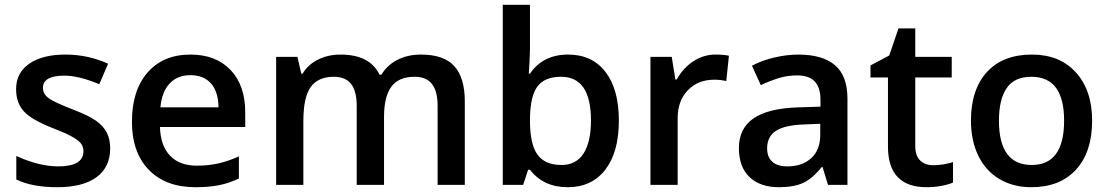

<svg xmlns="http://www.w3.org/2000/svg" viewBox="-20 -780 4677 810"><path d="M444.8 -153.8Q444.8 -74.7 387.2 -32.5Q329.6 9.8 222.2 9.8Q114.3 9.8 48.8 -22.9V-122.1Q144 -78.1 226.1 -78.1Q332 -78.1 332 -142.1Q332 -162.6 320.3 -176.3Q308.6 -189.9 281.7 -204.6Q254.9 -219.2 207 -237.8Q113.8 -273.9 80.8 -310.1Q47.9 -346.2 47.9 -403.8Q47.9 -473.1 103.8 -511.5Q159.7 -549.8 255.9 -549.8Q351.1 -549.8 436 -511.2L398.9 -424.8Q311.5 -460.9 252 -460.9Q161.1 -460.9 161.1 -409.2Q161.1 -383.8 184.8 -366.2Q208.5 -348.6 288.1 -317.9Q355 -292 385.3 -270.5Q415.5 -249 430.2 -220.9Q444.8 -192.9 444.8 -153.8Z M804.7 9.8Q678.7 9.8 607.7 -63.7Q536.6 -137.2 536.6 -266.1Q536.6 -398.4 602.5 -474.1Q668.5 -549.8 783.7 -549.8Q890.6 -549.8 952.6 -484.9Q1014.6 -419.9 1014.6 -306.2V-244.1H654.8Q657.2 -165.5 697.3 -123.3Q737.3 -81.1 810.1 -81.1Q857.9 -81.1 899.2 -90.1Q940.4 -99.1 987.8 -120.1V-26.9Q945.8 -6.8 902.8 1.5Q859.9 9.8 804.7 9.8ZM783.7 -462.9Q729 -462.9 696 -428.2Q663.1 -393.6 656.7 -327.1H901.9Q900.9 -394 869.6 -428.5Q838.4 -462.9 783.7 -462.9Z M1600.1 0H1484.9V-333Q1484.9 -395 1461.4 -425.5Q1438 -456.1 1388.2 -456.1Q1321.8 -456.1 1290.8 -412.8Q1259.8 -369.6 1259.8 -269V0H1145V-540H1234.9L1251 -469.2H1256.8Q1279.3 -507.8 1322 -528.8Q1364.7 -549.8 1416 -549.8Q1540.5 -549.8 1581.1 -464.8H1588.9Q1612.8 -504.9 1656.2 -527.3Q1699.7 -549.8 1755.9 -549.8Q1852.5 -549.8 1896.7 -501Q1940.9 -452.1 1940.9 -352.1V0H1826.2V-333Q1826.2 -395 1802.5 -425.5Q1778.8 -456.1 1729 -456.1Q1662.1 -456.1 1631.1 -414.3Q1600.1 -372.6 1600.1 -286.1Z M2377 -549.8Q2478 -549.8 2534.4 -476.6Q2590.8 -403.3 2590.8 -271Q2590.8 -138.2 2533.7 -64.2Q2476.6 9.8 2375 9.8Q2272.5 9.8 2215.8 -64H2208L2187 0H2101.1V-759.8H2215.8V-579.1Q2215.8 -559.1 2213.9 -519.5Q2211.9 -480 2210.9 -469.2H2215.8Q2270.5 -549.8 2377 -549.8ZM2347.2 -456.1Q2277.8 -456.1 2247.3 -415.3Q2216.8 -374.5 2215.8 -278.8V-271Q2215.8 -172.4 2247.1 -128.2Q2278.3 -84 2349.1 -84Q2410.2 -84 2441.7 -132.3Q2473.1 -180.7 2473.1 -272Q2473.1 -456.1 2347.2 -456.1Z M2998 -549.8Q3032.7 -549.8 3055.2 -544.9L3043.9 -438Q3019.5 -443.8 2993.2 -443.8Q2924.3 -443.8 2881.6 -398.9Q2838.9 -354 2838.9 -282.2V0H2724.1V-540H2814L2829.1 -444.8H2835Q2861.8 -493.2 2905 -521.5Q2948.2 -549.8 2998 -549.8Z M3473.1 0 3450.2 -75.2H3446.3Q3407.2 -25.9 3367.7 -8.1Q3328.1 9.8 3266.1 9.8Q3186.5 9.8 3141.8 -33.2Q3097.2 -76.2 3097.2 -154.8Q3097.2 -238.3 3159.2 -280.8Q3221.2 -323.2 3348.1 -327.1L3441.4 -330.1V-358.9Q3441.4 -410.6 3417.2 -436.3Q3393.1 -461.9 3342.3 -461.9Q3300.8 -461.9 3262.7 -449.7Q3224.6 -437.5 3189.5 -420.9L3152.3 -502.9Q3196.3 -525.9 3248.5 -537.8Q3300.8 -549.8 3347.2 -549.8Q3450.2 -549.8 3502.7 -504.9Q3555.2 -460 3555.2 -363.8V0ZM3302.2 -78.1Q3364.7 -78.1 3402.6 -113Q3440.4 -147.9 3440.4 -210.9V-257.8L3371.1 -254.9Q3290 -252 3253.2 -227.8Q3216.3 -203.6 3216.3 -153.8Q3216.3 -117.7 3237.8 -97.9Q3259.3 -78.1 3302.2 -78.1Z M3916.5 -83Q3958.5 -83 4000.5 -96.2V-9.8Q3981.4 -1.5 3951.4 4.2Q3921.4 9.8 3889.2 9.8Q3726.1 9.8 3726.1 -162.1V-453.1H3652.3V-503.9L3731.4 -545.9L3770.5 -660.2H3841.3V-540H3995.1V-453.1H3841.3V-164.1Q3841.3 -122.6 3862.1 -102.8Q3882.8 -83 3916.5 -83Z M4587.4 -271Q4587.4 -138.7 4519.5 -64.5Q4451.7 9.8 4330.6 9.8Q4254.9 9.8 4196.8 -24.4Q4138.7 -58.6 4107.4 -122.6Q4076.2 -186.5 4076.2 -271Q4076.2 -402.3 4143.6 -476.1Q4210.9 -549.8 4333.5 -549.8Q4450.7 -549.8 4519 -474.4Q4587.4 -398.9 4587.4 -271ZM4194.3 -271Q4194.3 -84 4332.5 -84Q4469.2 -84 4469.2 -271Q4469.2 -456.1 4331.5 -456.1Q4259.3 -456.1 4226.8 -408.2Q4194.3 -360.4 4194.3 -271Z"/></svg>

Font: f2_18033          
Style: Regular
Weight: 600
Foundry: Ascender Corporation
Version: Version 1.10